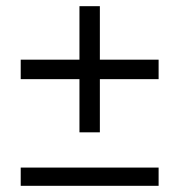

<svg xmlns="http://www.w3.org/2000/svg" viewBox="-20 -601 580 621"><path d="M237 -173V-345H47V-408H237V-581H303V-408H493V-345H303V-173ZM47 0V-59H493V0Z"/></svg>

Font: Mona Sans SemiCondensed
Style: Regular
Weight: 400
Width: 4
Designer: Deni Anggara
Foundry: GitHub
Version: Version 2.000